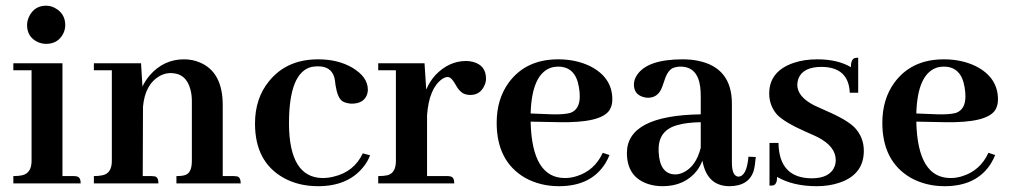

<svg xmlns="http://www.w3.org/2000/svg" viewBox="-20 -638 3519 668"><path d="M237.3 -25.4H197.3V-418H26.4V-393.6H89.8V-78.1Q89.8 -36.1 57.6 -28.3Q45.9 -25.4 26.4 -25.4V0H260.7Q260.7 -22.5 246.1 -24.4Q242.2 -25.4 237.3 -25.4ZM207 -550.8Q207 -590.8 170.9 -610.4Q156.2 -618.2 140.6 -618.2Q100.6 -618.2 82 -582Q74.2 -566.4 74.2 -550.8Q74.2 -509.8 110.4 -492.2Q125 -485.4 140.6 -485.4Q180.7 -485.4 199.2 -519.5Q207 -534.2 207 -550.8Z M506.8 -25.4H476.6L477.5 -266.6Q484.4 -344.7 536.1 -374Q554.7 -383.8 573.2 -383.8Q627.9 -383.8 642.6 -326.2Q647.5 -308.6 647.5 -287.1V-78.1Q647.5 -37.1 625 -29.3Q614.3 -25.4 593.8 -25.4V0H817.4Q817.4 -21.5 804.7 -24.4Q798.8 -25.4 793 -25.4H754.9V-272.5Q754.9 -387.7 674.8 -420.9Q649.4 -431.6 620.1 -431.6Q549.8 -431.6 501 -376Q485.4 -357.4 475.6 -336.9L470.7 -418H306.6V-393.6H369.1V-78.1Q369.1 -35.2 336.9 -28.3Q324.2 -25.4 306.6 -25.4V0H531.2Q531.2 -21.5 518.6 -24.4Q512.7 -25.4 506.8 -25.4Z M867.2 -208Q867.2 -74.2 967.8 -18.6Q1019.5 9.8 1086.9 9.8Q1188.5 9.8 1242.2 -54.7Q1258.8 -74.2 1267.6 -97.7L1242.2 -104.5Q1211.9 -40 1140.6 -23.4Q1122.1 -18.6 1101.6 -18.6Q986.3 -20.5 985.4 -208Q985.4 -386.7 1064.5 -405.3Q1076.2 -407.2 1086.9 -407.2Q1132.8 -407.2 1143.6 -367.2Q1145.5 -358.4 1147.5 -340.8Q1154.3 -297.9 1170.9 -286.1Q1183.6 -278.3 1203.1 -277.3Q1247.1 -277.3 1257.8 -311.5Q1259.8 -319.3 1259.8 -326.2Q1259.8 -370.1 1206.1 -402.3Q1156.2 -431.6 1086.9 -431.6Q977.5 -431.6 916 -355.5Q867.2 -295.9 867.2 -208Z M1537.1 -25.4H1465.8V-237.3Q1472.7 -331.1 1518.6 -363.3Q1529.3 -370.1 1537.1 -370.1Q1549.8 -370.1 1562.5 -347.7Q1579.1 -316.4 1597.7 -310.5Q1606.4 -307.6 1616.2 -307.6Q1651.4 -307.6 1666 -341.8Q1670.9 -352.5 1670.9 -364.3Q1670.9 -411.1 1625 -422.9Q1613.3 -425.8 1601.6 -425.8Q1542 -425.8 1495.1 -377Q1474.6 -354.5 1462.9 -326.2L1457 -418H1295.9V-393.6H1357.4V-78.1Q1357.4 -36.1 1328.1 -28.3Q1315.4 -25.4 1295.9 -25.4V0H1560.5Q1560.5 -22.5 1545.9 -24.4Q1542 -25.4 1537.1 -25.4Z M1921.9 -406.2Q1982.4 -406.2 1994.1 -335Q1997.1 -319.3 1997.1 -302.7Q1997.1 -256.8 1963.9 -245.1Q1942.4 -239.3 1901.4 -240.2L1826.2 -243.2Q1830.1 -381.8 1899.4 -403.3Q1911.1 -406.2 1921.9 -406.2ZM2100.6 -98.6 2077.1 -106.4Q2048.8 -44.9 1987.3 -25.4Q1966.8 -18.6 1945.3 -18.6Q1831.1 -18.6 1826.2 -212.9Q1826.2 -213.9 1826.2 -214.8L1924.8 -212.9Q2071.3 -210 2100.6 -254.9Q2110.4 -270.5 2110.4 -292Q2110.4 -369.1 2032.2 -408.2Q1983.4 -431.6 1921.9 -431.6Q1809.6 -431.6 1750 -350.6Q1708 -293 1708 -210.9Q1708 -77.1 1806.6 -19.5Q1859.4 9.8 1924.8 9.8Q2036.1 9.8 2085.9 -69.3Q2094.7 -84 2100.6 -98.6Z M2516.6 9.8Q2585.9 9.8 2602.5 -44.9Q2607.4 -64.5 2609.4 -91.8L2584 -92.8Q2578.1 -24.4 2548.8 -23.4Q2526.4 -25.4 2526.4 -72.3V-277.3Q2526.4 -403.3 2407.2 -426.8Q2382.8 -431.6 2355.5 -431.6Q2232.4 -431.6 2196.3 -377Q2185.5 -361.3 2185.5 -343.8Q2185.5 -310.5 2216.8 -300.8Q2225.6 -297.9 2234.4 -297.9Q2269.5 -297.9 2283.2 -334Q2285.2 -338.9 2289.1 -350.6Q2300.8 -390.6 2319.3 -400.4Q2332 -406.2 2347.7 -406.2Q2406.2 -406.2 2416 -336.9Q2418 -321.3 2418 -302.7V-240.2Q2162.1 -236.3 2161.1 -106.4Q2161.1 -22.5 2234.4 2Q2257.8 9.8 2285.2 9.8Q2362.3 9.8 2405.3 -44.9Q2417 -61.5 2423.8 -79.1Q2439.5 8.8 2516.6 9.8ZM2330.1 -31.2Q2275.4 -31.2 2271.5 -109.4Q2271.5 -114.3 2271.5 -119.1Q2271.5 -185.5 2337.9 -203.1Q2369.1 -211.9 2418 -212.9V-124Q2401.4 -57.6 2355.5 -37.1Q2341.8 -31.2 2330.1 -31.2Z M2803.7 -17.6Q2869.1 -17.6 2884.8 -61.5Q2887.7 -71.3 2887.7 -81.1Q2887.7 -127.9 2826.2 -160.2Q2812.5 -167 2783.2 -179.7Q2708 -212.9 2682.6 -240.2Q2656.2 -271.5 2656.2 -312.5Q2656.2 -389.6 2740.2 -418.9Q2777.3 -431.6 2823.2 -431.6Q2894.5 -431.6 2940.4 -404.3Q2940.4 -433.6 2956.1 -436.5Q2960.9 -437.5 2965.8 -437.5V-315.4H2936.5Q2932.6 -404.3 2838.9 -405.3Q2773.4 -405.3 2757.8 -364.3Q2753.9 -353.5 2753.9 -342.8Q2753.9 -301.8 2812.5 -271.5Q2825.2 -265.6 2853.5 -252.9Q2930.7 -219.7 2956.1 -191.4Q2985.4 -158.2 2985.4 -113.3Q2985.4 -30.3 2899.4 -2Q2864.3 9.8 2821.3 9.8Q2739.3 9.8 2683.6 -22.5Q2683.6 2.9 2670.9 6.8Q2665 7.8 2657.2 7.8V-140.6H2688.5Q2690.4 -18.6 2803.7 -17.6Z M3263.7 -406.2Q3324.2 -406.2 3335.9 -335Q3338.9 -319.3 3338.9 -302.7Q3338.9 -256.8 3305.7 -245.1Q3284.2 -239.3 3243.2 -240.2L3168 -243.2Q3171.9 -381.8 3241.2 -403.3Q3252.9 -406.2 3263.7 -406.2ZM3442.4 -98.6 3418.9 -106.4Q3390.6 -44.9 3329.1 -25.4Q3308.6 -18.6 3287.1 -18.6Q3172.9 -18.6 3168 -212.9Q3168 -213.9 3168 -214.8L3266.6 -212.9Q3413.1 -210 3442.4 -254.9Q3452.1 -270.5 3452.1 -292Q3452.1 -369.1 3374 -408.2Q3325.2 -431.6 3263.7 -431.6Q3151.4 -431.6 3091.8 -350.6Q3049.8 -293 3049.8 -210.9Q3049.8 -77.1 3148.4 -19.5Q3201.2 9.8 3266.6 9.8Q3377.9 9.8 3427.7 -69.3Q3436.5 -84 3442.4 -98.6Z"/></svg>

Font: Abhaya Libre
Style: Bold
Weight: 700
Designer: Pushpananda Ekanayake, Sol Matas, Pathum Egodawatta
Foundry: Mooniak
Version: Version 1.050 ; ttfautohint (v1.6)